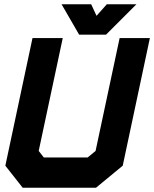

<svg xmlns="http://www.w3.org/2000/svg" viewBox="-20 -878 721 898"><path d="M86 0 5 -103 132 -700H273.5L161 -172L185 -141.5H390L427 -172L539.5 -700H681L554 -103L429 0ZM135.5 -71H409.5L490.5 -135.5L595.5 -629.5L490.5 -135.5L409.5 -71H135.5L82.5 -136.5L187.5 -629.5L82.5 -136.5ZM350 -716 268 -858H406.5L431.5 -804L479.5 -858H618L476 -716ZM391.5 -755H448.5L503.5 -813L448.5 -755H391.5L361.5 -813Z"/></svg>

Font: Tourney Thin Black
Style: Italic
Weight: 900
Italic angle: -12°
Version: Version 1.015